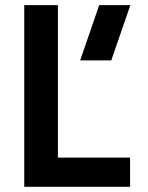

<svg xmlns="http://www.w3.org/2000/svg" viewBox="-20 -718 569 738"><path d="M202.6 -698.2V-112.3H480V0H73.2V-698.2ZM481 -698.2 407.7 -485.8H288.1L361.3 -698.2Z"/></svg>

Font: SansationBold
Style: Bold
Weight: 700
Designer: Bernd Montag
Version: Version 1.301